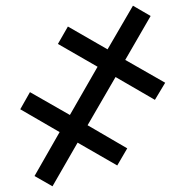

<svg xmlns="http://www.w3.org/2000/svg" viewBox="-20 -650 649 673"><path d="M164 3 101 -33 189 -187 51 -267 85 -327 225 -247 322 -416 183 -496 218 -557 357 -477 446 -630 508 -594 419 -440 559 -360 523 -300 385 -380 287 -211 426 -130 391 -70 252 -150Z"/></svg>

Font: ET Text
Style: Regular
Weight: 470
Designer: Monotype Design Team
Foundry: Monotype Imaging Inc.
Version: Version 2.009